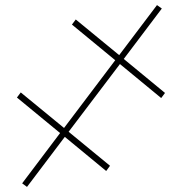

<svg xmlns="http://www.w3.org/2000/svg" viewBox="-20 -727 700 754"><path d="M451 -475.5 249.5 -209.5 412 -76 397 -55.5 234.5 -189.5 86 7 67 -7 216 -204.5 46.5 -344 61.5 -364 231.5 -224.5 432.5 -490.5 262.5 -630.5 277.5 -650.5 448 -510.5 596.5 -707 615.5 -693.5 466 -495.5 628 -362 613 -342Z"/></svg>

Font: Lato ExtraLight
Style: Italic
Weight: 275
Italic angle: -7°
Designer: Lukasz Dziedzic with Adam Twardoch and Botio Nikoltchev
Foundry: tyPoland Lukasz Dziedzic
Version: Version 2.015; 2015-08-06; http://www.latofonts.com/